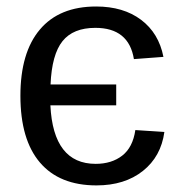

<svg xmlns="http://www.w3.org/2000/svg" viewBox="-20 -558 550 588"><path d="M275.4 9.8Q162.1 9.8 102.3 -60.3Q42.5 -130.4 42.5 -264.6Q42.5 -397 102.1 -467.5Q161.6 -538.1 274.4 -538.1Q357.9 -538.1 412.1 -497.3Q466.3 -456.5 480.5 -383.8L390.1 -377Q374.5 -472.7 272 -472.7Q204.1 -472.7 171.4 -431.9Q138.7 -391.1 134.8 -299.3H335.9V-235.4H134.3Q143.1 -56.2 272.9 -56.2Q321.8 -56.2 354.2 -81.3Q386.7 -106.4 394.5 -159.7L483.4 -153.8Q473.1 -78.6 417.5 -34.4Q361.8 9.8 275.4 9.8Z"/></svg>

Font: Liberation Sans
Style: Regular
Weight: 400
Designer: Steve Matteson
Foundry: Ascender Corporation
Version: Version 2.00.1